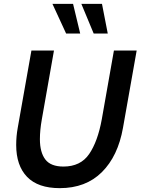

<svg xmlns="http://www.w3.org/2000/svg" viewBox="-20 -962 729 996"><path d="M64 -210Q64 -255 72 -299L143 -700H260L197 -343Q187 -287 187 -240Q187 -172 215 -135Q243 -98 309 -98Q398 -98 442.5 -163Q487 -228 508 -343L571 -700H689L618 -299Q592 -152 508.5 -69Q425 14 290 14Q177 14 120.5 -44.5Q64 -103 64 -210ZM252 -942H359L396 -788H323ZM402 -942H509L539 -788H466Z"/></svg>

Font: Cabin SemiBold
Style: Italic
Weight: 600
Italic angle: -7°
Designer: Pablo Impallari
Foundry: Pablo Impallari. http://www.impallari.com Igino Marini. http://www.ikern.com
Version: Version 2.200